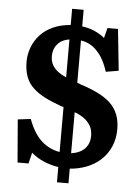

<svg xmlns="http://www.w3.org/2000/svg" viewBox="-59 -844 701 979"><g transform="rotate(5 291.0 -355.0)"><path d="M270 89V11Q230 5 193.5 -11Q157 -27 131 -50L117 6H61L43 -213L109 -221Q125 -177 148 -144Q171 -111 202.5 -91.5Q234 -72 270 -66V-296Q261 -298 252.5 -301.5Q244 -305 236 -308Q189 -325 156 -344.5Q123 -364 102 -387.5Q81 -411 71.5 -441.5Q62 -472 62 -511Q62 -547 75 -582.5Q88 -618 114 -647Q140 -676 179 -694Q218 -712 270 -716V-799H329V-714Q363 -710 392.5 -697Q422 -684 445 -665L458 -717H512L534 -505L469 -494Q454 -541 433 -572Q412 -603 386 -620.5Q360 -638 329 -642V-425Q330 -425 335.5 -423.5Q341 -422 343 -420Q394 -404 433.5 -385Q473 -366 499.5 -341.5Q526 -317 539.5 -284Q553 -251 553 -207Q553 -158 535.5 -118Q518 -78 487 -49.5Q456 -21 415 -5Q374 11 329 14V89ZM329 -65Q359 -69 380 -81.5Q401 -94 412 -114.5Q423 -135 423 -162Q423 -189 413 -209Q403 -229 383 -245.5Q363 -262 329 -275ZM270 -448V-642Q232 -637 210 -612Q188 -587 188 -550Q188 -527 196.5 -509Q205 -491 223 -476Q241 -461 270 -448Z"/></g></svg>

Font: Literata 18pt SemiBold
Style: Regular
Weight: 600
Designer: Latin by Veronika Burian and Jose Scaglione. Greek by Irene Vlachou. Cyrillic by Vera Evstafieva.
Foundry: TypeTogether
Version: Version 3.103;gftools[0.9.29]